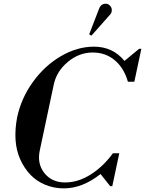

<svg xmlns="http://www.w3.org/2000/svg" viewBox="-20 -1014 790 1046"><path d="M328.1 12.2Q273.4 12.2 226.1 -7.6Q178.7 -27.3 145.3 -62.5Q111.8 -97.7 90.1 -146.2Q68.4 -194.8 64.7 -252.2Q61 -309.6 73.2 -374Q95.2 -478.5 159.2 -567.4Q223.1 -656.2 312 -708Q400.9 -759.8 492.2 -759.8Q594.7 -759.8 658.2 -682.1L737.8 -748H750L711.9 -568.8H676.8Q656.2 -642.1 606 -685.1Q555.7 -728 484.9 -728Q411.1 -728 349.6 -676.8Q288.1 -625.5 272.9 -553.2L196.8 -194.8Q181.2 -122.1 221.9 -71Q262.7 -20 335 -20Q405.3 -20 473.6 -63Q542 -106 595.2 -179.2H629.9L591.8 0H580.1L527.8 -65.9Q428.7 12.2 328.1 12.2ZM465.8 -827.1 522 -972.2Q531.2 -990.2 548.8 -993.2Q566.4 -996.1 576.2 -985.8Q587.4 -976.6 588.9 -962.4Q590.3 -948.2 582 -937L478 -819.8Z"/></svg>

Font: Fin Serif Display
Style: Italic
Weight: 400
Italic angle: -12°
Designer: J. Blake Harris
Version: Version 1.006;FEAKit 1.0